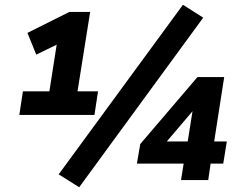

<svg xmlns="http://www.w3.org/2000/svg" viewBox="-20 -755 1002 805"><path d="M61 -273 76 -372H187L223 -602L286 -601L132 -526L95 -617L271 -705H358L305 -372H391L376 -273ZM312 30 226 -24 747 -735 832 -681ZM739 0 750 -69H554L568 -151L808 -432H920L878 -162H931L916 -69H863L853 0ZM767 -162 792 -319H813L665 -145L662 -162Z"/></svg>

Font: Nunito Sans 11pt ExtraBold
Style: Italic
Weight: 800
Italic angle: -9°
Version: Version 3.101;gftools[0.9.27]